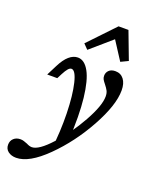

<svg xmlns="http://www.w3.org/2000/svg" viewBox="-210 -746 833 1029"><g transform="rotate(20 206.5 -232.0)"><path d="M-54.8 141.1Q-54.8 118.5 -39.9 104.8Q-25 91.1 -1.6 91.1Q8.9 91.1 17.7 94Q26.6 96.8 38.7 101.6Q46 105.6 54 108.1Q62.1 110.5 68.5 110.5Q108.1 110.5 175.4 36.3Q242.7 -37.9 295.6 -132.7Q348.4 -227.4 348.4 -279.8Q348.4 -299.2 341.9 -311.7Q335.5 -324.2 322.6 -340.3Q312.1 -353.2 307.3 -361.7Q302.4 -370.2 302.4 -382.3Q302.4 -400.8 315.3 -413.3Q328.2 -425.8 351.6 -425.8Q382.3 -425.8 400 -402.8Q417.7 -379.8 417.7 -339.5Q417.7 -255.6 347.2 -127.4Q276.6 0.8 179.4 96.8Q82.3 192.7 8.9 192.7Q-18.5 192.7 -36.7 179Q-54.8 165.3 -54.8 141.1ZM125.8 -357.3Q116.9 -357.3 107.3 -346.4Q97.6 -335.5 85.5 -312.1L71 -283.9H13.7L43.5 -342.7Q64.5 -384.7 88.3 -405.2Q112.1 -425.8 137.9 -425.8Q175.8 -425.8 202.4 -377.8Q229 -329.8 239.9 -233.1Q250.8 -136.3 242.7 3.2Q230.6 21 215.3 39.1Q200 57.3 172.6 84.7Q185.5 -21 183.1 -123.8Q180.6 -226.6 164.9 -291.9Q149.2 -357.3 125.8 -357.3ZM143.5 -508.9 284.7 -657.3H341.1L400 -501.6L358.1 -481.5L275.8 -608.9L321 -612.1L170.2 -481.5Z"/></g></svg>

Font: Playfair Micro SmCond SmLight
Style: Italic
Weight: 360
Width: 4
Italic angle: -15.6°
Designer: Claus Eggers Sørensen
Foundry: Claus Eggers Sørensen
Version: Version 2.203;Glyphs 3.3 (3326)